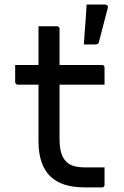

<svg xmlns="http://www.w3.org/2000/svg" viewBox="-20 -814 540 834"><path d="M45.9 -531.8H423Q428.1 -531.8 431.1 -528.8Q434.1 -525.8 434.1 -520.8Q434.1 -507.8 434.1 -495.7Q434.1 -483.7 434.1 -471.8Q434.1 -459.9 434.1 -446.2H57Q55 -446.2 53 -447.2Q50.9 -448.2 49.4 -449.7Q47.9 -451.2 46.9 -453.2Q45.9 -455.2 45.9 -457.2Q45.9 -470.9 45.9 -482.8Q45.9 -494.7 45.9 -506.7Q45.9 -518.8 45.9 -531.8ZM434.1 -86.8Q434.1 -67.9 434.1 -48.9Q434.1 -30 434.1 -11Q434.1 -5.8 431.4 -2.9Q428.7 0 423.1 0Q413.7 0 404.3 0Q394.9 0 385.4 0Q376 0 366.7 0Q357.4 0 347.5 0Q299.2 0 262 -11.5Q224.7 -23.1 199.1 -47.5Q173.5 -72 160.3 -110.2Q147.2 -148.4 147.2 -201.9Q147.2 -251 147.2 -300Q147.2 -349.1 147.2 -398.2Q147.2 -447.3 147.2 -496.5Q147.2 -545.7 147.2 -595.4Q147.2 -621.7 147.2 -647.8Q147.2 -673.8 147.2 -700Q167.6 -700 187.6 -700Q207.7 -700 227.7 -700Q230.7 -700 233.2 -698.5Q235.7 -697 237.2 -694.5Q238.7 -692 238.7 -689Q238.7 -628.9 238.7 -569.3Q238.7 -509.8 238.7 -449.7Q238.7 -389.6 238.7 -330Q238.7 -270.4 238.7 -210.4Q238.7 -174.2 245.9 -150.1Q253 -126.1 268.3 -111.2Q281.8 -97.9 302.3 -92.4Q322.9 -86.8 351.9 -86.8Q363.6 -86.8 375.1 -86.8Q386.7 -86.8 398 -86.8Q409.4 -86.8 420.8 -86.8ZM435.4 -794.2Q443.7 -794.2 446.9 -789.7Q450.1 -785.2 448.1 -779.2Q439.9 -746.5 434.5 -727Q429.2 -707.4 424.1 -687Q419 -666.7 409.7 -631.4Q408.7 -627 405.3 -624Q401.9 -621 394.3 -621Q380.1 -621 370 -621Q359.8 -621 344.1 -621Q347 -657.7 348.7 -684Q350.5 -710.3 352.5 -735.8Q354.6 -761.2 356.3 -794.2Q377.8 -794.2 395.4 -794.2Q413 -794.2 435.4 -794.2Z"/></svg>

Font: Recursive Sans Linear Light
Style: Regular
Weight: 300
Version: Version 1.085